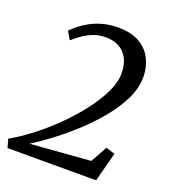

<svg xmlns="http://www.w3.org/2000/svg" viewBox="-141 -849 846 950"><g transform="rotate(20 282.0 -374.0)"><path d="M7.5 0 -5 -45Q47.5 -74 104.8 -118.2Q162 -162.5 216.5 -216Q271 -269.5 315 -326.5Q359 -383.5 385.2 -438.2Q411.5 -493 411.5 -539Q411.5 -586 394.8 -617.8Q378 -649.5 348 -665.5Q318 -681.5 279 -681.5Q240 -681.5 209 -668.5Q178 -655.5 154.5 -638Q131 -620.5 114.5 -606.5L90 -648.5Q105 -664 126.8 -681.2Q148.5 -698.5 177 -713.8Q205.5 -729 241.2 -738.5Q277 -748 320 -748Q389.5 -748 433.2 -722Q477 -696 498 -653Q519 -610 519 -559.5Q519 -501 489.8 -441.2Q460.5 -381.5 413.2 -324.5Q366 -267.5 310.2 -216.5Q254.5 -165.5 199.8 -124.8Q145 -84 103 -57.5L419 -82L467 -169L514.5 -154L474 0Z"/></g></svg>

Font: Merriweather 20pt
Style: Italic
Weight: 400
Italic angle: -7.8°
Version: Version 2.101